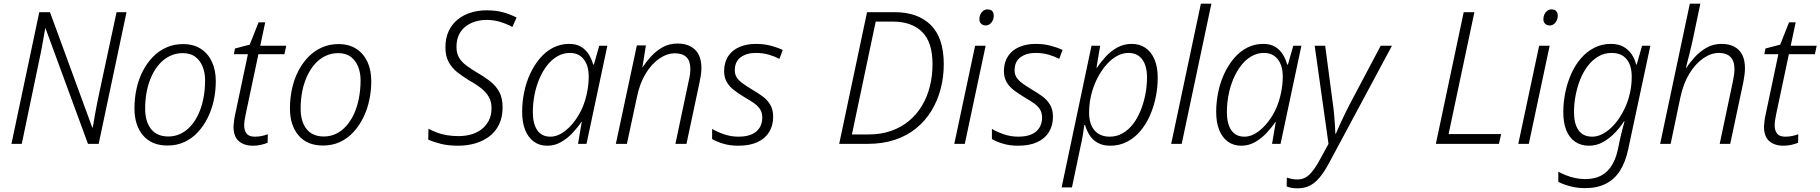

<svg xmlns="http://www.w3.org/2000/svg" viewBox="-20 -780 9870 1041"><path d="M42 0 193 -714H251L480 -89H483Q486 -108 490 -130Q494 -152 498 -175.5Q502 -199 507 -222Q512 -245 516 -266L612 -714H666L515 0H457L227 -626H225Q222 -607 218 -585.5Q214 -564 210 -540.5Q206 -517 201 -493Q196 -469 191 -445L98 0Z M888 9Q802 9 755.5 -46Q709 -101 709 -192Q709 -248 720.5 -300Q732 -352 755 -396Q778 -440 810 -472.5Q842 -505 883 -523Q924 -541 972 -541Q1029 -541 1068.5 -515.5Q1108 -490 1129 -445Q1150 -400 1150 -340Q1150 -287 1139 -236Q1128 -185 1106 -141Q1084 -97 1052.5 -63Q1021 -29 980 -10Q939 9 888 9ZM893 -40Q928 -40 958.5 -54.5Q989 -69 1013.5 -96Q1038 -123 1055.5 -160.5Q1073 -198 1082.5 -245Q1092 -292 1092 -345Q1092 -385 1079 -418Q1066 -451 1039.5 -471.5Q1013 -492 970 -492Q935 -492 903.5 -477.5Q872 -463 847 -436Q822 -409 804 -371.5Q786 -334 776.5 -288.5Q767 -243 767 -191Q767 -121 799 -80.5Q831 -40 893 -40Z M1352 10Q1303 10 1274.5 -15Q1246 -40 1246 -94Q1247 -108 1249 -125Q1251 -142 1255 -159L1324 -486H1248L1254 -517L1334 -538L1382 -659H1418L1391 -532H1532L1522 -486H1381L1312 -160Q1309 -145 1306.5 -129.5Q1304 -114 1304 -100Q1304 -73 1317 -56Q1330 -39 1361 -39Q1381 -39 1398 -42.5Q1415 -46 1432 -52L1431 -6Q1417 0 1396 5Q1375 10 1352 10Z M1731 9Q1645 9 1598.5 -46Q1552 -101 1552 -192Q1552 -248 1563.5 -300Q1575 -352 1598 -396Q1621 -440 1653 -472.5Q1685 -505 1726 -523Q1767 -541 1815 -541Q1872 -541 1911.5 -515.5Q1951 -490 1972 -445Q1993 -400 1993 -340Q1993 -287 1982 -236Q1971 -185 1949 -141Q1927 -97 1895.5 -63Q1864 -29 1823 -10Q1782 9 1731 9ZM1736 -40Q1771 -40 1801.5 -54.5Q1832 -69 1856.5 -96Q1881 -123 1898.5 -160.5Q1916 -198 1925.5 -245Q1935 -292 1935 -345Q1935 -385 1922 -418Q1909 -451 1882.5 -471.5Q1856 -492 1813 -492Q1778 -492 1746.5 -477.5Q1715 -463 1690 -436Q1665 -409 1647 -371.5Q1629 -334 1619.5 -288.5Q1610 -243 1610 -191Q1610 -121 1642 -80.5Q1674 -40 1736 -40Z M2466 10Q2411 10 2372.5 0.5Q2334 -9 2302 -23L2303 -82Q2324 -71 2348.5 -61.5Q2373 -52 2403 -47Q2433 -42 2467 -42Q2499 -42 2530.5 -50Q2562 -58 2587.5 -76.5Q2613 -95 2629 -124Q2645 -153 2645 -194Q2645 -229 2630 -255Q2615 -281 2587.5 -302.5Q2560 -324 2519 -347Q2486 -367 2457.5 -390Q2429 -413 2412 -445Q2395 -477 2395 -522Q2395 -574 2413 -612Q2431 -650 2462.5 -675Q2494 -700 2534 -712Q2574 -724 2617 -724Q2669 -724 2707 -713.5Q2745 -703 2781 -685L2758 -634Q2726 -651 2691.5 -661.5Q2657 -672 2616 -672Q2588 -672 2559.5 -664Q2531 -656 2507 -638.5Q2483 -621 2469 -593Q2455 -565 2455 -526Q2455 -491 2469 -467.5Q2483 -444 2507 -426Q2531 -408 2561 -390Q2603 -366 2635.5 -341Q2668 -316 2686.5 -282.5Q2705 -249 2705 -198Q2705 -144 2685.5 -104.5Q2666 -65 2632.5 -40Q2599 -15 2556 -2.5Q2513 10 2466 10Z M2947 10Q2905 10 2874.5 -12Q2844 -34 2827.5 -75Q2811 -116 2811 -173Q2811 -227 2822 -280.5Q2833 -334 2855 -381Q2877 -428 2908 -464.5Q2939 -501 2979 -521.5Q3019 -542 3066 -542Q3106 -542 3132 -525.5Q3158 -509 3173.5 -483Q3189 -457 3196 -430H3200L3229 -532H3273L3160 0H3114L3134 -119H3132Q3113 -90 3085 -60Q3057 -30 3022.5 -10Q2988 10 2947 10ZM2964 -39Q3003 -39 3042.5 -69Q3082 -99 3114 -150.5Q3146 -202 3160 -265Q3167 -296 3169.5 -320Q3172 -344 3172 -364Q3172 -424 3145 -458.5Q3118 -493 3070 -493Q3034 -493 3002.5 -475Q2971 -457 2946.5 -425.5Q2922 -394 2904.5 -353Q2887 -312 2878 -265.5Q2869 -219 2869 -172Q2869 -109 2893 -74Q2917 -39 2964 -39Z M3319 0 3433 -534H3482L3463 -415H3464Q3482 -443 3509 -473Q3536 -503 3572 -523.5Q3608 -544 3654 -544Q3695 -544 3724 -528.5Q3753 -513 3768 -484Q3783 -455 3783 -412Q3783 -393 3780 -372.5Q3777 -352 3773 -334L3702 0H3642L3714 -341Q3719 -361 3721 -376.5Q3723 -392 3723 -406Q3723 -450 3701.5 -470.5Q3680 -491 3639 -491Q3597 -491 3555 -462.5Q3513 -434 3480.5 -380.5Q3448 -327 3433 -252L3379 0Z M3984 10Q3937 10 3901 -1Q3865 -12 3841 -26V-81Q3868 -65 3905.5 -52Q3943 -39 3984 -39Q4028 -39 4056.5 -52Q4085 -65 4099 -88.5Q4113 -112 4113 -142Q4113 -169 4101.5 -187Q4090 -205 4069 -220Q4048 -235 4018 -252Q3985 -272 3959.5 -291.5Q3934 -311 3920 -336Q3906 -361 3906 -396Q3907 -444 3929 -476.5Q3951 -509 3990 -525.5Q4029 -542 4078 -542Q4123 -542 4160 -532Q4197 -522 4224 -509L4206 -461Q4181 -474 4149 -483.5Q4117 -493 4077 -493Q4028 -493 3996 -469.5Q3964 -446 3964 -399Q3964 -376 3975 -359.5Q3986 -343 4006.5 -328Q4027 -313 4057 -295Q4088 -277 4114 -258Q4140 -239 4156 -212.5Q4172 -186 4172 -147Q4172 -100 4150.5 -64.5Q4129 -29 4087 -9.5Q4045 10 3984 10Z M4530 0 4681 -714H4831Q4956 -714 5026.5 -644.5Q5097 -575 5097 -432Q5097 -362 5080 -297.5Q5063 -233 5030 -179Q4997 -125 4947.5 -84.5Q4898 -44 4832 -22Q4766 0 4684 0ZM4688 -51Q4757 -51 4812 -70.5Q4867 -90 4909 -125Q4951 -160 4979.5 -208Q5008 -256 5022 -313Q5036 -370 5036 -432Q5036 -552 4979 -607.5Q4922 -663 4821 -663H4728L4599 -51Z M5154 0 5267 -532H5324L5211 0ZM5325 -642Q5310 -642 5300 -651Q5290 -660 5290 -676Q5290 -690 5295.5 -702Q5301 -714 5311 -721.5Q5321 -729 5334 -729Q5352 -729 5360 -719.5Q5368 -710 5368 -695Q5368 -674 5355.5 -658Q5343 -642 5325 -642Z M5501 10Q5454 10 5418 -1Q5382 -12 5358 -26V-81Q5385 -65 5422.5 -52Q5460 -39 5501 -39Q5545 -39 5573.5 -52Q5602 -65 5616 -88.5Q5630 -112 5630 -142Q5630 -169 5618.5 -187Q5607 -205 5586 -220Q5565 -235 5535 -252Q5502 -272 5476.5 -291.5Q5451 -311 5437 -336Q5423 -361 5423 -396Q5424 -444 5446 -476.5Q5468 -509 5507 -525.5Q5546 -542 5595 -542Q5640 -542 5677 -532Q5714 -522 5741 -509L5723 -461Q5698 -474 5666 -483.5Q5634 -493 5594 -493Q5545 -493 5513 -469.5Q5481 -446 5481 -399Q5481 -376 5492 -359.5Q5503 -343 5523.5 -328Q5544 -313 5574 -295Q5605 -277 5631 -258Q5657 -239 5673 -212.5Q5689 -186 5689 -147Q5689 -100 5667.5 -64.5Q5646 -29 5604 -9.5Q5562 10 5501 10Z M5736 236 5898 -532H5945L5925 -413H5928Q5949 -445 5976.5 -474.5Q6004 -504 6039 -523Q6074 -542 6116 -542Q6159 -542 6190.5 -520.5Q6222 -499 6239.5 -458Q6257 -417 6257 -359Q6257 -305 6246 -252Q6235 -199 6214 -152Q6193 -105 6162 -68.5Q6131 -32 6090 -11Q6049 10 6000 10Q5959 10 5931 -6Q5903 -22 5887 -48Q5871 -74 5863 -102H5859Q5856 -77 5850.5 -45Q5845 -13 5839 12L5792 236ZM5997 -39Q6035 -39 6067 -57.5Q6099 -76 6123.5 -108Q6148 -140 6164.5 -181Q6181 -222 6190 -268Q6199 -314 6199 -360Q6199 -423 6173 -458Q6147 -493 6098 -493Q6071 -493 6044.5 -480.5Q6018 -468 5994.5 -445.5Q5971 -423 5951 -392.5Q5931 -362 5916 -326Q5901 -290 5893 -250Q5885 -210 5885 -168Q5885 -107 5914.5 -73Q5944 -39 5997 -39Z M6330 0 6491 -760H6548L6387 0Z M6710 10Q6668 10 6637.5 -12Q6607 -34 6590.5 -75Q6574 -116 6574 -173Q6574 -227 6585 -280.5Q6596 -334 6618 -381Q6640 -428 6671 -464.5Q6702 -501 6742 -521.5Q6782 -542 6829 -542Q6869 -542 6895 -525.5Q6921 -509 6936.5 -483Q6952 -457 6959 -430H6963L6992 -532H7036L6923 0H6877L6897 -119H6895Q6876 -90 6848 -60Q6820 -30 6785.5 -10Q6751 10 6710 10ZM6727 -39Q6766 -39 6805.5 -69Q6845 -99 6877 -150.5Q6909 -202 6923 -265Q6930 -296 6932.5 -320Q6935 -344 6935 -364Q6935 -424 6908 -458.5Q6881 -493 6833 -493Q6797 -493 6765.5 -475Q6734 -457 6709.5 -425.5Q6685 -394 6667.5 -353Q6650 -312 6641 -265.5Q6632 -219 6632 -172Q6632 -109 6656 -74Q6680 -39 6727 -39Z M7016 241Q6996 241 6982.5 238.5Q6969 236 6956 231L6957 183Q6969 187 6983 190Q6997 193 7015 193Q7052 193 7079.5 166.5Q7107 140 7136 86L7183 0L7108 -532H7165L7206 -222Q7211 -190 7213.5 -158.5Q7216 -127 7218 -100Q7220 -73 7220 -55H7223Q7229 -70 7240.5 -95.5Q7252 -121 7266 -150.5Q7280 -180 7293 -205L7466 -532H7527L7187 102Q7163 147 7138 178.5Q7113 210 7083.5 225.5Q7054 241 7016 241Z M7765 0 7916 -714H7974L7834 -53H8119L8107 0Z M8212 0 8325 -532H8382L8269 0ZM8383 -642Q8368 -642 8358 -651Q8348 -660 8348 -676Q8348 -690 8353.5 -702Q8359 -714 8369 -721.5Q8379 -729 8392 -729Q8410 -729 8418 -719.5Q8426 -710 8426 -695Q8426 -674 8413.5 -658Q8401 -642 8383 -642Z M8575 240Q8531 240 8493.5 230Q8456 220 8429 206V151Q8447 161 8471 170.5Q8495 180 8521.5 185.5Q8548 191 8574 191Q8649 191 8692 150Q8735 109 8752 30L8760 -9Q8764 -26 8768.5 -46.5Q8773 -67 8778.5 -86.5Q8784 -106 8788 -122H8785Q8764 -89 8735 -59Q8706 -29 8671 -9.5Q8636 10 8595 10Q8551 10 8519.5 -12Q8488 -34 8472 -74.5Q8456 -115 8456 -172Q8456 -226 8467 -279Q8478 -332 8499 -379.5Q8520 -427 8551.5 -463.5Q8583 -500 8624 -521Q8665 -542 8714 -542Q8755 -542 8783 -526Q8811 -510 8827.5 -484.5Q8844 -459 8851 -430H8854L8883 -532H8928L8808 29Q8793 99 8763.5 145.5Q8734 192 8687 216Q8640 240 8575 240ZM8613 -39Q8638 -39 8663.5 -51Q8689 -63 8713 -85Q8737 -107 8757.5 -137Q8778 -167 8794 -203.5Q8810 -240 8818.5 -280.5Q8827 -321 8827 -364Q8827 -426 8799 -459.5Q8771 -493 8718 -493Q8679 -493 8647 -474.5Q8615 -456 8590 -424Q8565 -392 8548.5 -351Q8532 -310 8523 -264Q8514 -218 8514 -172Q8514 -109 8538.5 -74Q8563 -39 8613 -39Z M8981 0 9142 -760H9199L9157 -560Q9153 -542 9148.5 -523.5Q9144 -505 9139.5 -486Q9135 -467 9130 -449Q9125 -431 9121 -413H9124Q9142 -441 9169.5 -471Q9197 -501 9233 -521.5Q9269 -542 9314 -542Q9355 -542 9383 -527Q9411 -512 9426 -483Q9441 -454 9441 -410Q9441 -393 9438.5 -374Q9436 -355 9432 -334L9361 0H9304L9376 -341Q9380 -361 9382 -376.5Q9384 -392 9384 -405Q9384 -449 9362.5 -471Q9341 -493 9299 -493Q9257 -493 9215 -464Q9173 -435 9140 -381.5Q9107 -328 9091 -253L9038 0Z M9650 10Q9601 10 9572.5 -15Q9544 -40 9544 -94Q9545 -108 9547 -125Q9549 -142 9553 -159L9622 -486H9546L9552 -517L9632 -538L9680 -659H9716L9689 -532H9830L9820 -486H9679L9610 -160Q9607 -145 9604.5 -129.5Q9602 -114 9602 -100Q9602 -73 9615 -56Q9628 -39 9659 -39Q9679 -39 9696 -42.5Q9713 -46 9730 -52L9729 -6Q9715 0 9694 5Q9673 10 9650 10Z"/></svg>

Font: Noto Sans Display Light
Style: Italic
Weight: 300
Italic angle: -12°
Designer: Monotype Design Team
Foundry: Monotype Imaging Inc.
Version: Version 2.003